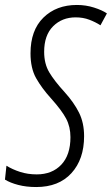

<svg xmlns="http://www.w3.org/2000/svg" viewBox="-45 -744 451 774"><path d="M294 -195Q294 -249 273.5 -290Q253 -331 216 -372Q174 -418 153.5 -452.5Q133 -487 133 -535Q133 -602 169 -638Q205 -674 260 -674Q290 -674 315 -664.5Q340 -655 360 -642L386 -690Q367 -703 334 -713.5Q301 -724 265 -724Q182 -724 130 -673Q78 -622 78 -529Q78 -469 100.5 -429Q123 -389 161 -347Q204 -299 221.5 -266Q239 -233 239 -191Q239 -119 202 -80Q165 -41 103 -41Q67 -41 36 -51Q5 -61 -19 -76L-25 -20Q-4 -7 28.5 1.5Q61 10 101 10Q192 10 243 -46Q294 -102 294 -195Z"/></svg>

Font: Noto Sans Display Condensed Light
Style: Italic
Weight: 300
Width: 3
Designer: Monotype Design team
Foundry: Monotype Imaging Inc.
Version: 1.000